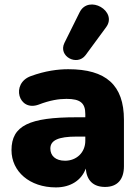

<svg xmlns="http://www.w3.org/2000/svg" viewBox="-20 -804 608 835"><path d="M441 -685C494 -755 365 -830 326 -750L260 -617C232 -559 315 -515 352 -564ZM223 11C288 11 335 -21 353 -71C357 -19 386 9 437 9C490 9 519 -23 519 -81V-283C519 -434 441 -503 277 -503C232 -503 177 -496 114 -473C26 -441 60 -317 148 -349C197 -368 236 -374 269 -374C329 -374 351 -356 351 -308V-294H313C108 -294 30 -258 30 -151C30 -58 109 11 223 11ZM263 -105C221 -105 199 -127 199 -158C199 -194 234 -210 313 -210H351V-192C351 -140 312 -105 263 -105Z"/></svg>

Font: Nunito Black
Style: Regular
Weight: 900
Designer: Vernon Adams
Foundry: Vernon Adams
Version: Version 3.602